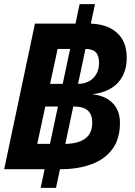

<svg xmlns="http://www.w3.org/2000/svg" viewBox="-38 -825 658 936"><path d="M160.2 91 350.2 -805H425L235 91ZM-17.6 0 132.4 -710H392.4Q480.8 -710 530.3 -667Q579.8 -624 579.8 -544Q579.8 -488.6 557.5 -449.9Q535.2 -411.2 495.2 -389.9Q455.2 -368.6 400.4 -364.4L399.8 -366.4Q470.4 -362.2 508.6 -325.1Q546.8 -288 546.8 -225.6Q546.8 -148 509.9 -98.1Q473 -48.2 407.4 -24.1Q341.8 0 255.6 0ZM143.6 -123.6H277.6Q340.4 -123.6 376.1 -148.5Q411.8 -173.4 411.8 -228Q411.8 -266 390.4 -285.9Q369 -305.8 320.8 -305.8H182.8ZM206.2 -416.2H344Q372 -416.2 394.8 -428.3Q417.6 -440.4 431.2 -463.3Q444.8 -486.2 444.8 -518.6Q444.8 -553.6 429.1 -570Q413.4 -586.4 378.4 -586.4H242.8Z"/></svg>

Font: Geist Mono
Style: Italic
Weight: 400
Italic angle: -12°
Monospace: yes
Designer: Basement.studio, Andrés Briganti, Mateo Zaragoza
Foundry: Basement.studio, Vercel, Andrés Briganti, Guido Ferreyra, Mateo Zaragoza
Version: Version 1.500